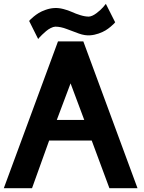

<svg xmlns="http://www.w3.org/2000/svg" viewBox="-22 -987 755 1007"><path d="M282.2 -770H415L699.2 0H551.8L459 -250H235.8L146 0H-2ZM419.9 -357.9 348.1 -549.8 275.9 -357.9ZM533.2 -966.8 582 -870.1Q580.1 -867.7 576.2 -863.3Q572.3 -858.9 559.1 -847.7Q545.9 -836.4 531.5 -827.6Q517.1 -818.8 494.9 -811Q472.7 -803.2 450.2 -801.8Q422.9 -799.8 391.8 -811Q360.8 -822.3 328.4 -834.7Q295.9 -847.2 268.1 -847.2Q257.3 -846.7 243.9 -839.8Q230.5 -833 219.5 -823.5Q208.5 -814 198.7 -804.7Q189 -795.4 183.6 -789.1L178.2 -782.2L130.9 -877Q132.8 -879.4 136.7 -883.8Q140.6 -888.2 153.8 -899.2Q167 -910.2 181.2 -918.9Q195.3 -927.7 217.5 -935.5Q239.7 -943.4 262.2 -944.8Q284.7 -946.3 310.3 -939.7Q335.9 -933.1 355.5 -924.1Q375 -915 399.4 -907.5Q423.8 -899.9 443.8 -899.9Q461.4 -900.9 483.6 -917.5Q505.9 -934.1 519.5 -950.2Z"/></svg>

Font: Junction Bold
Style: Bold
Weight: 700
Designer: Caroline Hadilaksono
Foundry: Caroline Hadilaksono
Version: Version 001.001